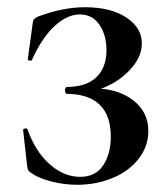

<svg xmlns="http://www.w3.org/2000/svg" viewBox="-20 -500 463 532"><path d="M287 -121Q287 -181 255.5 -210.5Q224 -240 164 -240Q163 -240 161.5 -243Q160 -246 160 -250Q160 -253 161.5 -256Q163 -259 164 -259Q219 -259 247 -286Q275 -313 275 -361Q275 -403 255.5 -431.5Q236 -460 201 -460Q166 -460 131 -427.5Q96 -395 69 -335Q68 -331 62.5 -332Q57 -333 57 -336L70 -431Q71 -443 74 -446.5Q77 -450 85 -454Q155 -480 215 -480Q287 -480 330 -451.5Q373 -423 373 -380Q373 -347 349 -317Q325 -287 290.5 -268Q256 -249 226 -247L240 -255Q306 -255 348.5 -222.5Q391 -190 391 -137Q391 -95 364.5 -60.5Q338 -26 292.5 -7Q247 12 194 12Q159 12 124.5 3.5Q90 -5 69 -19Q61 -24 58.5 -28Q56 -32 55 -42L44 -140Q44 -143 49.5 -144Q55 -145 56 -142Q78 -80 117.5 -45Q157 -10 202 -10Q245 -10 266 -42Q287 -74 287 -121Z"/></svg>

Font: Cormorant SC SemiBold
Style: Regular
Weight: 600
Designer: Christian Thalmann (Catharsis Fonts)
Foundry: Catharsis Fonts
Version: Version 4.000